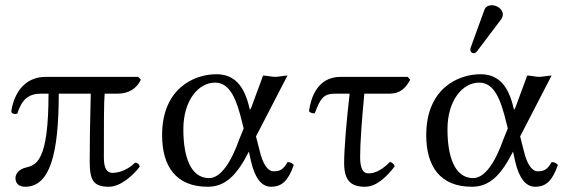

<svg xmlns="http://www.w3.org/2000/svg" viewBox="-20 -702 2179 732"><path d="M507 -409H155C65 -409 31 -334 23 -277C24 -269 36 -265 46 -269C63 -323 89 -345 137 -345H165C165 -85 118 -73 78 -63C53 -57 39 -40 39 -23C39 0 55 10 76 10C170 10 204 -114 204 -345H326C323 -235 322 -143 322 -88C322 -15 335 10 396 10C441 10 491 -37 513 -67C510 -77 505 -81 495 -82C459 -46 421 -43 409 -43C387 -43 376 -61 376 -101C376 -233 376 -311 379 -345H429C470 -345 501 -364 517 -398Z M956 -182 1076 -414C1064 -414 1043 -409 1029 -409C1015 -409 997 -414 983 -414L938 -292C935 -285 933 -280 931 -290C912 -373 875 -419 805 -419C718 -419 598 -363 598 -187C598 -69 650 10 772 10C837 10 881 -30 929 -124L937 -87C952 -22 978 10 1013 10C1055 10 1079 -13 1100 -73C1094 -80 1087 -84 1076 -84C1060 -55 1047 -49 1023 -49C1001 -49 982 -76 970 -127ZM909 -212 893 -173C861 -82 821 -23 777 -23C706 -23 679 -106 679 -209C679 -319 736 -387 800 -387C857 -387 882 -324 904 -232Z M1279 -409C1190 -409 1165 -329 1158 -278C1162 -272 1170 -270 1180 -270C1202 -328 1213 -345 1260 -345H1313C1301 -242 1292 -133 1292 -81C1292 -11 1320 10 1372 10C1414 10 1453 -26 1485 -68C1482 -77 1475 -82 1467 -85C1428 -45 1400 -41 1384 -41C1364 -41 1353 -60 1353 -103C1353 -155 1359 -240 1369 -345H1466C1505 -345 1527 -366 1544 -398L1534 -409Z M1855 -682C1842 -682 1831 -676 1827 -665L1775 -522C1774 -519 1773 -515 1773 -512C1773 -505 1779 -499 1787 -499C1791 -499 1796 -503 1799 -507L1891 -629C1895 -634 1897 -642 1897 -647C1897 -667 1875 -682 1855 -682ZM1963 -182 2083 -414C2071 -414 2050 -409 2036 -409C2022 -409 2004 -414 1990 -414L1945 -292C1942 -285 1940 -280 1938 -290C1919 -373 1882 -419 1812 -419C1725 -419 1605 -363 1605 -187C1605 -69 1657 10 1779 10C1844 10 1888 -30 1936 -124L1944 -87C1959 -22 1985 10 2020 10C2062 10 2086 -13 2107 -73C2101 -80 2094 -84 2083 -84C2067 -55 2054 -49 2030 -49C2008 -49 1989 -76 1977 -127ZM1916 -212 1900 -173C1868 -82 1828 -23 1784 -23C1713 -23 1686 -106 1686 -209C1686 -319 1743 -387 1807 -387C1864 -387 1889 -324 1911 -232Z"/></svg>

Font: Libertinus Serif Display
Style: Regular
Weight: 400
Designer: Philipp H. Poll
Foundry: Khaled Hosny
Version: Version 6.1